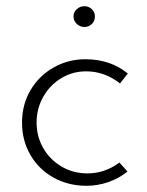

<svg xmlns="http://www.w3.org/2000/svg" viewBox="-20 -591 473 619"><path d="M259 8Q200 8 152.5 -18.5Q105 -45 78 -91.5Q51 -138 51 -196Q51 -254 78.5 -300.5Q106 -347 153 -373.5Q200 -400 255 -400Q336 -400 392 -354L367 -322Q317 -361 258 -361Q214 -361 177.5 -339Q141 -317 119.5 -279Q98 -241 98 -196Q98 -151 119.5 -113.5Q141 -76 178.5 -54Q216 -32 262 -32Q318 -32 365 -67L391 -38Q364 -16 329.5 -4Q295 8 259 8ZM252 -571Q266 -571 276 -561.5Q286 -552 286 -538Q286 -523 276 -513.5Q266 -504 252 -504Q238 -504 227.5 -514Q217 -524 217 -538Q217 -552 227.5 -561.5Q238 -571 252 -571Z"/></svg>

Font: Josefin Sans Light
Style: Regular
Weight: 300
Designer: Santiago Orozco
Foundry: Typemade
Version: Version 2.000